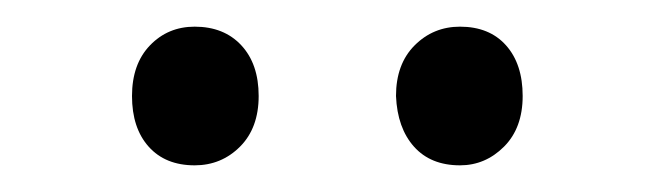

<svg xmlns="http://www.w3.org/2000/svg" viewBox="-20 -767 491 144"><path d="M325 -643Q303 -643 290.5 -657Q278 -671 277 -695Q277 -719 291 -733Q305 -747 325 -747Q347 -747 359.5 -733Q372 -719 372 -695Q372 -671 358 -657Q344 -643 325 -643ZM126 -643Q104 -643 91.5 -657Q79 -671 79 -695Q79 -719 92.5 -733Q106 -747 126 -747Q148 -747 161 -733Q174 -719 174 -695Q174 -671 160 -657Q146 -643 126 -643Z"/></svg>

Font: Pack4
Style: Regular
Weight: 400
Version: Version 2.002